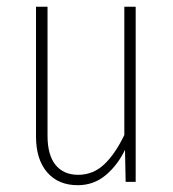

<svg xmlns="http://www.w3.org/2000/svg" viewBox="-20 -540 514 570"><path d="M382.8 -520V0H353L351.1 -95.2Q328.6 -48.8 293.2 -19.5Q257.8 9.8 210.9 9.8Q152.8 9.8 119.9 -28.6Q86.9 -66.9 86.9 -134.8V-520H121.1V-137.2Q121.1 -79.6 145 -50.3Q168.9 -21 211.9 -21Q256.3 -21 289.1 -51.8Q321.8 -82.5 349.1 -139.2V-520Z"/></svg>

Font: Fira Sans Compressed UltraLight
Style: Regular
Weight: 200
Width: 1
Designer: Carrois Corporate & Edenspiekermann AG
Foundry: Carrois Corporate GbR & Edenspiekermann AG
Version: Version 4.203;PS 004.203;hotconv 1.0.88;makeotf.lib2.5.64775